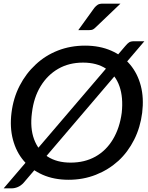

<svg xmlns="http://www.w3.org/2000/svg" viewBox="-23 -977 813 1052"><path d="M353 8Q273 8 210.5 -19.5Q148 -47 107 -96Q66 -144 48 -211.5Q30 -279 40 -359Q50 -440 84.5 -507Q119 -574 172 -623Q225 -673 294 -700Q363 -727 443 -727Q523 -727 586 -699.5Q649 -672 690 -623Q731 -574 748.5 -507Q766 -440 756 -359Q746 -279 712 -211.5Q678 -144 626 -96Q572 -47 502.5 -19.5Q433 8 353 8ZM364 -86Q441 -86 500 -119Q559 -152 596 -214Q633 -276 644 -359Q653 -443 631.5 -504.5Q610 -566 559 -600Q508 -634 432 -634Q355 -634 296 -600Q237 -566 199.5 -504.5Q162 -443 152 -359Q141 -276 163.5 -214.5Q186 -153 237 -119.5Q288 -86 364 -86ZM-3 55 662 -723Q675 -739 684.5 -745Q694 -751 712 -751H768L106 25Q91 41 74 48Q57 55 40 55ZM540 -957H637L502 -828Q493 -819 486 -815.5Q479 -812 466 -812H406L494 -934Q503 -945 512.5 -951Q522 -957 540 -957Z"/></svg>

Font: Aleo Medium
Style: Italic
Weight: 500
Italic angle: -7°
Designer: Alessio Laiso
Foundry: Alessio Laiso
Version: Version 2.001;gftools[0.9.29]